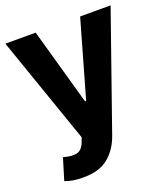

<svg xmlns="http://www.w3.org/2000/svg" viewBox="-137 -644 827 945"><g transform="rotate(-20 276.5 -171.0)"><path d="M137.2 204.1Q108.4 204.6 83.3 200.2Q58.1 195.8 42 189L76.2 76.2L81.1 77.1Q119.1 88.4 146.2 82.3Q173.3 76.2 187.5 39.1L196.3 15.6L1 -545.9H159.7L272.5 -145H278.3L392.6 -545.9H552.2L340.3 59.1Q317.4 125 269.5 164.8Q221.7 204.6 137.2 204.1Z"/></g></svg>

Font: Inter Tight
Style: Bold
Weight: 700
Designer: Rasmus Andersson
Foundry: rsms
Version: Version 3.004; ttfautohint (v1.8.4.7-5d5b)